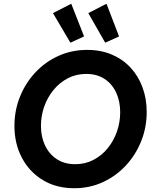

<svg xmlns="http://www.w3.org/2000/svg" viewBox="-20 -992 816 1019"><path d="M374.1 7Q278.9 7 207.4 -36.3Q136 -79.5 96.3 -154.5Q56.6 -229.5 56.6 -324.2Q56.6 -405.2 85.7 -477.9Q114.7 -550.7 166.9 -606.8Q219.2 -663 289.6 -695.1Q360.1 -727.2 442.7 -727.2Q515.4 -727.2 573.7 -702.3Q631.9 -677.4 673.2 -632.7Q714.5 -588 736.5 -528Q758.6 -468.1 758.6 -397.8Q758.6 -316 729.4 -243Q700.3 -170 648.1 -113.8Q595.9 -57.5 526 -25.3Q456.1 7 374.1 7ZM379.3 -120.6Q432.4 -120.6 476.2 -143.5Q520.1 -166.4 551.8 -205.5Q583.5 -244.6 600.7 -293.9Q617.9 -343.2 617.9 -396Q617.9 -454.2 596.7 -500.2Q575.4 -546.2 535 -573Q494.6 -599.7 437.4 -599.7Q384.1 -599.7 340.1 -576.7Q296.1 -553.7 264 -514.5Q231.9 -475.2 214.6 -426.1Q197.3 -377 197.3 -324.4Q197.3 -266.2 219.1 -220Q241 -173.9 281.7 -147.2Q322.4 -120.6 379.3 -120.6ZM353.6 -765.4 261.1 -922.4 358.1 -972.1 426.2 -798.7ZM538.3 -765.4 448.6 -922.4 545.2 -972.1 611.8 -798.7Z"/></svg>

Font: Reddit Sans
Style: Italic
Weight: 400
Italic angle: -11.25°
Designer: Stephen Hutchings
Version: Version 1.013